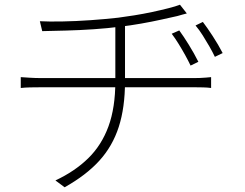

<svg xmlns="http://www.w3.org/2000/svg" viewBox="-20 -754 1040 814"><path d="M740 -625Q757 -602 780 -565Q803 -528 821 -492L788 -476Q778 -497 765 -520.5Q752 -544 737.5 -567.5Q723 -591 708 -611ZM840 -661Q857 -639 881.5 -601.5Q906 -564 924 -529L891 -513Q881 -534 867.5 -557.5Q854 -581 839.5 -604Q825 -627 809 -646ZM149 -664Q186 -662 243.5 -663Q301 -664 364.5 -668.5Q428 -673 481 -679Q512 -683 549.5 -689Q587 -695 624.5 -703Q662 -711 693.5 -719Q725 -727 743 -734L772 -697Q763 -695 753 -692Q743 -689 732 -686Q705 -680 664.5 -671Q624 -662 578.5 -654Q533 -646 491 -641Q436 -634 377 -630Q318 -626 261.5 -624.5Q205 -623 159 -622ZM215 11Q298 -28 354.5 -83.5Q411 -139 440 -218.5Q469 -298 469 -409Q469 -409 469 -442Q469 -475 469 -530Q469 -585 469 -652L510 -660Q510 -638 510 -606.5Q510 -575 510 -540.5Q510 -506 510 -476Q510 -446 510 -427.5Q510 -409 510 -409Q510 -298 483.5 -216Q457 -134 401 -72.5Q345 -11 254 40ZM68 -427Q82 -426 106 -424.5Q130 -423 152 -423Q166 -423 205 -423Q244 -423 299.5 -423Q355 -423 418 -423Q481 -423 544.5 -423Q608 -423 662 -423Q716 -423 754 -423Q792 -423 805 -423Q816 -423 828.5 -423.5Q841 -424 853 -425Q865 -426 875 -427V-381Q861 -383 842 -383.5Q823 -384 806 -384Q794 -384 755.5 -384Q717 -384 662.5 -384Q608 -384 545.5 -384Q483 -384 419.5 -384Q356 -384 300.5 -384Q245 -384 206.5 -384Q168 -384 154 -384Q129 -384 107.5 -383.5Q86 -383 68 -381Z"/></svg>

Font: Noto Sans JP Thin ExtraLight
Style: Regular
Weight: 250
Version: Version 2.004-H2;hotconv 1.0.118;makeotfexe 2.5.65603